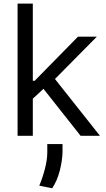

<svg xmlns="http://www.w3.org/2000/svg" viewBox="-20 -747 584 1056"><path d="M76.7 0V-727.3H160.5V-302.6H170.5L409.1 -545.5H512.8L282.3 -312.5L529.8 0H423.3L219.1 -258.5L160.5 -204.2V0ZM323.9 45.5V89.5Q322.8 136.4 308.8 191.6Q294.7 246.8 267 288.4L196 274.1Q214.1 231.5 227.1 181.5Q240.1 131.4 240.1 90.9V45.5Z"/></svg>

Font: Inter UI
Style: Regular
Weight: 400
Designer: Rasmus Andersson
Foundry: rsms
Version: 3.2;8d6f07862